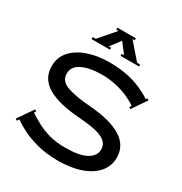

<svg xmlns="http://www.w3.org/2000/svg" viewBox="-214 -1097 1193 1262"><g transform="rotate(30 382.0 -466.5)"><path d="M340 -808V-793H200V-808H223L327 -928H310V-943H450V-928H433L537 -808H560V-793H420V-808H438L380 -884L322 -808ZM110 -207 123 -199 114 -185Q146 -164 187 -141.5Q228 -119 281.5 -103.5Q335 -88 405 -88Q514 -88 566 -117.5Q618 -147 618 -196Q618 -245 567 -270.5Q516 -296 389 -305Q229 -316 145.5 -365Q62 -414 62 -509Q62 -576 104 -623Q146 -670 218.5 -695Q291 -720 380 -720Q459 -720 520.5 -706.5Q582 -693 628 -672Q674 -651 706 -629L713 -639L726 -631L651 -522L638 -530L648 -544Q623 -563 581 -582Q539 -601 487 -613Q435 -625 380 -625Q286 -625 229 -597.5Q172 -570 172 -516Q172 -459 235 -436.5Q298 -414 418 -405Q571 -393 652.5 -342.5Q734 -292 734 -200Q734 -136 692.5 -88Q651 -40 575.5 -14.5Q500 11 400 10Q315 9 247.5 -9Q180 -27 131 -52Q82 -77 54 -99L43 -83L30 -91Z"/></g></svg>

Font: Copperplate CC
Style: Regular
Weight: 400
Designer: indestructible type*
Foundry: Cowboy Collective
Version: Version 1.000